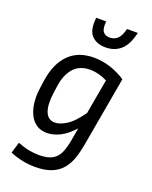

<svg xmlns="http://www.w3.org/2000/svg" viewBox="-172 -823 898 1137"><g transform="rotate(20 277.0 -254.0)"><path d="M424 0Q416 46 402.5 86Q389 126 364 157Q339 188 297.5 205.5Q256 223 193 223Q153 223 113.5 215Q74 207 34 191L55 121Q92 136 125.5 142.5Q159 149 190 149Q246 149 276 131Q306 113 320 79.5Q334 46 342 0L356 -79Q311 -30 269.5 -10Q228 10 190 10Q140 10 108 -21Q76 -52 64 -106Q52 -160 62 -228L69 -277Q85 -386 143.5 -445.5Q202 -505 301 -505Q354 -505 405 -488.5Q456 -472 502 -442ZM147 -228Q136 -149 153 -106.5Q170 -64 213 -64Q245 -64 286 -90Q327 -116 374 -183L413 -402Q357 -430 306 -430Q239 -430 202 -389Q165 -348 154 -277ZM346 -648Q375 -648 395 -666.5Q415 -685 426 -731H494Q476 -652 437.5 -618.5Q399 -585 343 -585Q286 -585 254.5 -618.5Q223 -652 232 -731H295Q290 -685 304 -666.5Q318 -648 346 -648Z"/></g></svg>

Font: Inria Sans
Style: Italic
Weight: 400
Italic angle: -10°
Designer: Black Foundry Team
Foundry: Black Foundry
Version: Version 1.2; ttfautohint (v1.8.3)